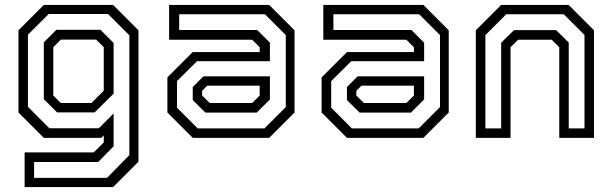

<svg xmlns="http://www.w3.org/2000/svg" viewBox="-20 -560 2488 780"><path d="M80 200V59H361L401.5 18.5V-10L391.5 0H158L55 -103V-437L158 -540H439.5L542.5 -437V97L439.5 200ZM118.5 162.5H415L505.5 70V-416.5L419 -503H177.5L93.5 -419V-126L180.5 -39H381.5L441.5 -99V34.5L379 98H118.5ZM212 -103.5 158 -157V-388L209 -439H388L441.5 -385.5V-179.5L364.5 -103.5ZM227 -141.5H351.5L401.5 -191.5V-368.5L370.5 -399H227L196.5 -368.5V-172Z M763 0 660 -103V-245.5L763 -348.5H1035V-368L1004.5 -398.5H667V-540H1073.5L1176.5 -437V-103L1073.5 0ZM814.5 -102.5 763 -153.5V-206.5L806.5 -250H1076.5V-156L1023 -102.5ZM783 -38.5H1054.5L1141 -125V-417.5L1056.5 -502H708V-438H1025L1076.5 -386.5V-311.5H780.5L699 -230.5V-122.5ZM832 -141.5H1004.5L1035 -172V-212H822L801 -191V-172Z M1389.5 0 1286.5 -103V-245.5L1389.5 -348.5H1661.5V-368L1631 -398.5H1293.5V-540H1700L1803 -437V-103L1700 0ZM1441 -102.5 1389.5 -153.5V-206.5L1433 -250H1703V-156L1649.5 -102.5ZM1409.5 -38.5H1681L1767.5 -125V-417.5L1683 -502H1334.5V-438H1651.5L1703 -386.5V-311.5H1407L1325.5 -230.5V-122.5ZM1458.5 -141.5H1631L1661.5 -172V-212H1448.5L1427.5 -191V-172Z M1913 0V-437L2016 -540H2290L2393 -437V0H2252V-368L2221.5 -398.5H2084.5L2054 -368V0ZM1952 -38.5H2016V-386.5L2068 -437.5H2239.5L2290.5 -387V-38.5H2354.5V-418L2270.5 -502H2036.5L1952 -417.5Z"/></svg>

Font: Tourney
Style: Regular
Weight: 400
Designer: Tyler Finck
Foundry: Etcetera Type Co
Version: Version 1.015